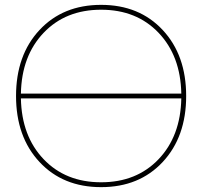

<svg xmlns="http://www.w3.org/2000/svg" viewBox="-20 -760 832 790"><path d="M142.5 -93.5Q46 -197 46 -365Q46 -533 142.5 -636.5Q239 -740 396 -740Q553 -740 649.5 -636.5Q746 -533 746 -365Q746 -197 649.5 -93.5Q553 10 396 10Q239 10 142.5 -93.5ZM66 -355Q69 -200 159.5 -105Q250 -10 396 -10Q542 -10 632.5 -105Q723 -200 726 -355ZM66 -375H726Q723 -530 632.5 -625Q542 -720 396 -720Q250 -720 159.5 -625Q69 -530 66 -375Z"/></svg>

Font: Mplus 1p Thin
Style: Regular
Weight: 250
Version: Version 1.061